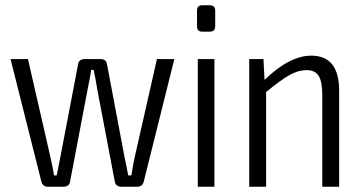

<svg xmlns="http://www.w3.org/2000/svg" viewBox="-20 -708 1367 728"><path d="M641 -484 525 -19Q520 0 500 0H441Q418 0 415 -21L349 -368Q341 -418 335 -443H326Q322 -418 312 -368L246 -21Q244 0 220 0H162Q142 0 137 -19L20 -484H86L171 -113Q174 -101 178.5 -78Q183 -55 185 -43H195Q206 -96 209 -113L276 -464Q279 -484 301 -484H362Q383 -484 386 -463L452 -113Q462 -67 466 -43H478Q487 -97 491 -113L575 -484Z M746 -688H776Q796 -688 796 -667V-609Q796 -588 776 -588H746Q727 -588 727 -609V-667Q727 -688 746 -688ZM793 0H730V-484H793Z M1160 -497Q1266 -497 1266 -364V0H1202V-347Q1202 -398 1188.5 -420Q1175 -442 1143 -442Q1110 -442 1076 -422.5Q1042 -403 989 -359V0H925V-484H979L983 -405Q1078 -497 1160 -497Z"/></svg>

Font: exo2condensed_l
Style: Regular
Weight: 300
Width: 3
Designer: Natanael Gama
Version: Version 1.001;PS 001.001;hotconv 1.0.70;makeotf.lib2.5.58329